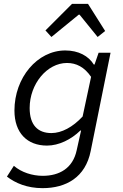

<svg xmlns="http://www.w3.org/2000/svg" viewBox="-20 -760 640 997"><path d="M201 217C323 217 424 161 451 24L554 -486H492L471 -425H467C440 -469 388 -498 319 -498C174 -498 55 -357 55 -186C55 -70 121 -4 224 -4C286 -4 350 -36 397 -82H401L378 21C358 114 288 153 202 153C148 153 91 135 52 101L16 157C60 191 121 217 201 217ZM247 -69C177 -69 134 -110 134 -199C134 -324 224 -433 328 -433C376 -433 418 -412 453 -361L409 -155C358 -100 300 -69 247 -69ZM247 -568 389 -684H393L487 -568L526 -599L437 -740H354L216 -602L247 -568Z"/></svg>

Font: Source Code Variable
Style: Italic
Weight: 400
Italic angle: -11°
Monospace: yes
Designer: Paul D. Hunt, Teo Tuominen
Foundry: Adobe Systems Incorporated
Version: Version 1.005;PS 1.0;hotconv 16.6.54;makeotf.lib2.5.65590